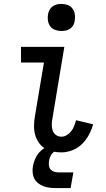

<svg xmlns="http://www.w3.org/2000/svg" viewBox="-20 -769 540 979"><path d="M293 8Q269 8 246.5 3Q224 -2 206 -14Q188 -26 176 -44.5Q164 -63 158.5 -84.5Q153 -106 153.5 -129.5Q154 -153 158 -176L204 -450H87V-530H308L247 -163Q244 -148 244 -132.5Q244 -117 248.5 -103.5Q253 -90 265 -81Q277 -72 293 -72Q307 -72 320.5 -80Q334 -88 343.5 -100.5Q353 -113 358.5 -127.5Q364 -142 368 -156L455 -135Q447 -107 433 -81Q419 -55 397.5 -34Q376 -13 348 -2.5Q320 8 293 8ZM293 -611Q277 -611 261.5 -616.5Q246 -622 236.5 -634.5Q227 -647 224.5 -663.5Q222 -680 225 -697Q227 -708 233 -719Q239 -730 249 -737Q259 -744 270.5 -746.5Q282 -749 293 -749Q310 -749 325 -743.5Q340 -738 349.5 -725.5Q359 -713 361.5 -696.5Q364 -680 361 -663Q360 -652 354 -641Q348 -630 338 -623Q328 -616 316.5 -613.5Q305 -611 293 -611ZM265 190Q249 190 232.5 188Q216 186 201.5 180.5Q187 175 174.5 165Q162 155 155 141.5Q148 128 146.5 111.5Q145 95 148 78Q152 56 162.5 34.5Q173 13 191 -2.5Q209 -18 232 -24.5Q255 -31 277 -31L272 0Q263 0 255 5.5Q247 11 242 19Q237 27 234 35.5Q231 44 230 53Q228 65 229.5 76Q231 87 238 95Q245 103 256 106.5Q267 110 279 110H354L340 190Z"/></svg>

Font: Iosevka Slab Medium
Style: Italic
Weight: 500
Italic angle: -9°
Monospace: yes
Designer: Belleve Invis
Foundry: Belleve Invis
Version: Version 11.1.0; ttfautohint (v1.8.3)